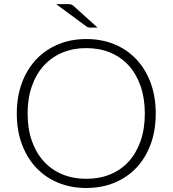

<svg xmlns="http://www.w3.org/2000/svg" viewBox="-20 -905 838 932"><path d="M736 -354Q736 -272 711.5 -205.2Q687 -138.5 642.5 -91.2Q598 -44 536 -18.2Q474 7.5 398.5 7.5Q324 7.5 262 -18.2Q200 -44 155.5 -91.2Q111 -138.5 86.2 -205.2Q61.5 -272 61.5 -354Q61.5 -435.5 86.2 -502.2Q111 -569 155.5 -616.2Q200 -663.5 262 -689.5Q324 -715.5 398.5 -715.5Q474 -715.5 536 -689.8Q598 -664 642.5 -616.5Q687 -569 711.5 -502.2Q736 -435.5 736 -354ZM683 -354Q683 -428 662.5 -487Q642 -546 604.8 -587Q567.5 -628 515 -649.8Q462.5 -671.5 398.5 -671.5Q335.5 -671.5 283.2 -649.8Q231 -628 193.2 -587Q155.5 -546 134.8 -487Q114 -428 114 -354Q114 -279.5 134.8 -220.8Q155.5 -162 193.2 -121Q231 -80 283.2 -58.5Q335.5 -37 398.5 -37Q462.5 -37 515 -58.5Q567.5 -80 604.8 -121Q642 -162 662.5 -220.8Q683 -279.5 683 -354ZM309 -885Q321 -885 326.8 -882.8Q332.5 -880.5 339.5 -874L453.5 -771H418Q412 -771 408 -772Q404 -773 399 -777L252.5 -885Z"/></svg>

Font: Lato Light
Style: Regular
Weight: 300
Designer: Lukasz Dziedzic
Foundry: Lukasz Dziedzic
Version: Version 1.104; Western+Polish opensource